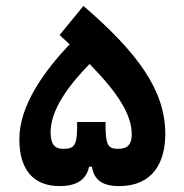

<svg xmlns="http://www.w3.org/2000/svg" viewBox="-20 -630 626 654"><path d="M183.1 3.9C237.8 3.9 274.4 -16.1 283.2 -62H293C300.3 -16.6 329.6 3.9 385.7 3.9C499.5 3.9 543 -75.2 543 -173.8C543 -322.3 449.2 -450.2 264.2 -609.9L183.1 -510.7C194.8 -500 206.5 -489.3 217.3 -479C130.4 -387.7 45.9 -271 45.9 -155.8C45.9 -54.2 91.8 3.9 183.1 3.9ZM285.2 -412.1C383.3 -311.5 428.2 -239.7 428.7 -173.3C429.2 -138.2 414.1 -123 382.8 -123C345.2 -123 339.4 -138.2 339.4 -214.4H242.7C243.7 -136.2 235.8 -123 194.8 -123C166 -123 152.3 -139.6 152.3 -179.2C152.3 -255.4 212.4 -337.9 285.2 -412.1Z"/></svg>

Font: Cascadia Mono SemiBold
Style: Regular
Weight: 600
Monospace: yes
Designer: Aaron Bell
Foundry: Saja Typeworks
Version: Version 2404.023